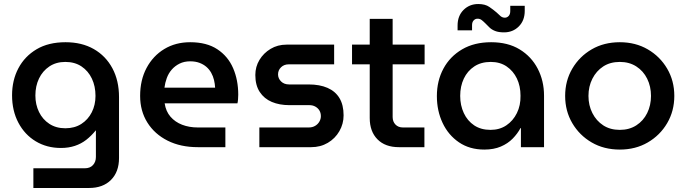

<svg xmlns="http://www.w3.org/2000/svg" viewBox="-20 -732 3414 955"><path d="M146 203V105H402Q428 105 442.5 89Q457 73 457 49V-83H456Q434 -56 409 -36.5Q384 -17 352.5 -6.5Q321 4 283 4Q213 4 158 -29Q103 -62 71.5 -121.5Q40 -181 40 -258Q40 -333 71.5 -392.5Q103 -452 162 -487Q221 -522 306 -522Q387 -522 446.5 -488Q506 -454 539 -392.5Q572 -331 572 -249V54Q572 123 532 163Q492 203 423 203ZM305 -94Q351 -94 384.5 -115.5Q418 -137 436.5 -173.5Q455 -210 455 -255Q455 -303 437 -341Q419 -379 385.5 -401.5Q352 -424 305 -424Q259 -424 225.5 -401.5Q192 -379 174 -341.5Q156 -304 156 -257Q156 -212 174 -175Q192 -138 225.5 -116Q259 -94 305 -94Z M964 0Q878 0 813.5 -32.5Q749 -65 713 -122.5Q677 -180 677 -255Q677 -334 709 -394Q741 -454 797 -488Q853 -522 926 -522Q1008 -522 1061 -487Q1114 -452 1139.5 -393Q1165 -334 1165 -261Q1165 -251 1164 -238Q1163 -225 1161 -218H799Q805 -178 828 -151.5Q851 -125 886 -111.5Q921 -98 964 -98H1101V0ZM798 -296H1050Q1049 -315 1044.5 -334Q1040 -353 1030.5 -370Q1021 -387 1006.5 -399.5Q992 -412 972 -419.5Q952 -427 926 -427Q896 -427 873 -415.5Q850 -404 834 -385.5Q818 -367 809.5 -343.5Q801 -320 798 -296Z M1270 0V-98H1516Q1534 -98 1547.5 -106Q1561 -114 1568.5 -127Q1576 -140 1576 -154Q1576 -170 1569 -182Q1562 -194 1549 -201.5Q1536 -209 1519 -209H1419Q1370 -209 1332 -225Q1294 -241 1272 -274.5Q1250 -308 1250 -359Q1250 -400 1270.5 -434Q1291 -468 1326 -489Q1361 -510 1405 -510H1642V-412H1416Q1393 -412 1378 -397.5Q1363 -383 1363 -362Q1363 -342 1378 -327Q1393 -312 1418 -312H1515Q1570 -312 1609 -295Q1648 -278 1668.5 -244Q1689 -210 1689 -158Q1689 -116 1668 -79.5Q1647 -43 1610.5 -21.5Q1574 0 1528 0Z M1964 0Q1896 0 1857.5 -39Q1819 -78 1819 -145V-638H1933V-150Q1933 -127 1947 -112.5Q1961 -98 1984 -98H2091V0ZM1731 -412V-510H2092V-412Z M2389 12Q2316 12 2263 -24Q2210 -60 2181.5 -120.5Q2153 -181 2153 -254Q2153 -330 2185.5 -390.5Q2218 -451 2278.5 -486.5Q2339 -522 2423 -522Q2506 -522 2564.5 -486.5Q2623 -451 2654.5 -390.5Q2686 -330 2686 -256V0H2571V-95H2569Q2554 -67 2530 -42.5Q2506 -18 2471 -3Q2436 12 2389 12ZM2420 -86Q2465 -86 2498.5 -108.5Q2532 -131 2551 -169.5Q2570 -208 2569 -256Q2569 -304 2551 -341.5Q2533 -379 2500 -401.5Q2467 -424 2421 -424Q2373 -424 2339 -401.5Q2305 -379 2287 -341Q2269 -303 2269 -255Q2269 -208 2287 -169.5Q2305 -131 2338.5 -108.5Q2372 -86 2420 -86ZM2487 -571Q2460 -571 2442.5 -578Q2425 -585 2414.5 -595.5Q2404 -606 2394 -616Q2384 -626 2375.5 -632.5Q2367 -639 2355 -639Q2344 -639 2336 -630.5Q2328 -622 2328 -607V-581H2256V-605Q2256 -653 2285.5 -682.5Q2315 -712 2359 -712Q2393 -712 2414 -697.5Q2435 -683 2450 -670Q2460 -660 2469.5 -652Q2479 -644 2491 -644Q2502 -644 2510 -652.5Q2518 -661 2518 -677V-703H2590V-678Q2590 -630 2560.5 -600.5Q2531 -571 2487 -571Z M3063 12Q2984 12 2923 -23.5Q2862 -59 2826.5 -119.5Q2791 -180 2791 -255Q2791 -330 2826.5 -390.5Q2862 -451 2923 -486.5Q2984 -522 3063 -522Q3141 -522 3202 -486.5Q3263 -451 3298.5 -390.5Q3334 -330 3334 -255Q3334 -180 3298.5 -119.5Q3263 -59 3202 -23.5Q3141 12 3063 12ZM3063 -86Q3110 -86 3145 -108.5Q3180 -131 3199 -169.5Q3218 -208 3218 -255Q3218 -302 3199 -340.5Q3180 -379 3145 -401.5Q3110 -424 3063 -424Q3015 -424 2980.5 -401.5Q2946 -379 2926.5 -340.5Q2907 -302 2907 -255Q2907 -208 2926.5 -169.5Q2946 -131 2980.5 -108.5Q3015 -86 3063 -86Z"/></svg>

Font: MuseoModerno SemiBold Medium
Style: Regular
Weight: 500
Version: Version 1.001